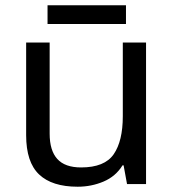

<svg xmlns="http://www.w3.org/2000/svg" viewBox="-20 -697 658 727"><path d="M533 -536V0H461L448 -71H444Q418 -29 372 -9.5Q326 10 274 10Q177 10 128 -36.5Q79 -83 79 -185V-536H168V-191Q168 -127 197 -95Q226 -63 287 -63Q376 -63 410.5 -113Q445 -163 445 -257V-536ZM457 -677V-606H160V-677Z"/></svg>

Font: Noto Sans Vithkuqi
Style: Regular
Weight: 400
Version: Version 1.001